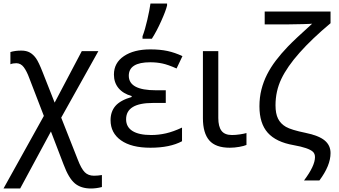

<svg xmlns="http://www.w3.org/2000/svg" viewBox="-31 -825 1915 1085"><path d="M89.8 -539.1Q118.2 -539.1 137.7 -528.1Q157.2 -517.1 172.6 -495.4Q188 -473.6 210 -417L277.8 -245.1L431.2 -536.1H524.9L314.9 -160.2L408.2 76.2Q428.2 128.4 448 148.2Q467.8 168 500 168Q521.5 168 544.9 164.1V231.9Q513.2 240.2 482.9 240.2Q426.8 240.2 392.1 211.4Q357.4 182.6 328.1 104L256.8 -82L83 240.2H-11.2L216.8 -169.9L134.8 -382.8Q120.1 -422.9 103.3 -445.3Q86.4 -467.8 61 -467.8Q41.5 -467.8 27.8 -461.9V-530.8Q53.7 -539.1 89.8 -539.1Z M905.8 -314.9V-243.2H833Q681.6 -243.2 681.6 -150.9Q681.6 -107.4 717.8 -84.7Q753.9 -62 823.7 -62Q865.2 -62 907 -71.5Q948.7 -81.1 997.6 -104V-26.9Q929.7 9.8 818.8 9.8Q711.4 9.8 652.6 -32Q593.8 -73.7 593.8 -146Q593.8 -194.3 621.3 -226.3Q648.9 -258.3 712.9 -276.9V-282.2Q664.6 -295.9 638.7 -327.1Q612.8 -358.4 612.8 -403.8Q612.8 -469.7 669.2 -507.8Q725.6 -545.9 818.8 -545.9Q873 -545.9 915.3 -536.9Q957.5 -527.8 1000 -507.8L966.8 -438Q918.5 -459.5 886.2 -466.3Q854 -473.1 817.9 -473.1Q696.8 -473.1 696.8 -397Q696.8 -314.9 849.6 -314.9ZM774.4 -620.1Q788.6 -656.7 801.5 -713.1Q814.5 -769.5 819.3 -805.2H913.1V-793.9Q905.8 -763.2 880.1 -706.1Q854.5 -648.9 827.1 -606H774.4Z M1202.6 -536.1V-158.2Q1202.6 -109.9 1220.7 -85.9Q1238.8 -62 1279.8 -62Q1301.3 -62 1325.2 -65.7Q1349.1 -69.3 1361.8 -73.2V-5.9Q1348.6 0 1321.3 4.9Q1293.9 9.8 1267.6 9.8Q1187.5 9.8 1151.6 -31.7Q1115.7 -73.2 1115.7 -157.2V-536.1Z M1836.9 40Q1836.9 110.8 1773.9 194.8H1687Q1749 112.3 1749 63Q1749 43.5 1737.1 32.5Q1725.1 21.5 1698.2 12.2Q1671.4 2.9 1627.9 -4.9Q1529.3 -22 1482.2 -74.7Q1435.1 -127.4 1435.1 -224.1Q1435.1 -274.4 1446.3 -318.8Q1457.5 -363.3 1478 -403.8Q1498.5 -444.3 1528.1 -483.2Q1557.6 -522 1595.9 -562Q1634.3 -602.1 1732.9 -690.9Q1729.5 -690.4 1715.6 -689.9Q1701.7 -689.5 1681.2 -688.7Q1660.6 -688 1585 -687H1464.8V-759.8H1836.9V-693.8Q1731.9 -606 1661.9 -527.1Q1591.8 -448.2 1558.8 -378.9Q1525.9 -309.6 1525.9 -230Q1525.9 -183.1 1540.3 -154.3Q1554.7 -125.5 1584.7 -108.2Q1614.7 -90.8 1695.8 -74.2Q1770 -59.1 1803.5 -31.5Q1836.9 -3.9 1836.9 40Z"/></svg>

Font: NotoPenekeko
Style: Regular
Weight: 400
Designer: Monotype Design team
Foundry: Monotype Imaging Inc.
Version: Version 1.04